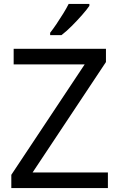

<svg xmlns="http://www.w3.org/2000/svg" viewBox="-20 -964 612 984"><path d="M533 0H38V-68L414 -634H50V-714H523V-646L147 -80H533ZM438 -934Q426 -916 401 -887.5Q376 -859 347.5 -830.5Q319 -802 295 -784H237V-796Q252 -815 269.5 -841Q287 -867 304 -894.5Q321 -922 332 -944H438Z"/></svg>

Font: Noto Sans Carian
Style: Regular
Weight: 400
Designer: Monotype Design Team
Foundry: Monotype Imaging Inc.
Version: Version 2.002; ttfautohint (v1.8.4.7-5d5b)